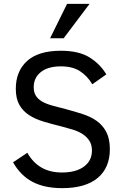

<svg xmlns="http://www.w3.org/2000/svg" viewBox="-20 -950 639 984"><path d="M543 -185.1Q543 -90.3 480.7 -38.1Q418.5 14.2 298.8 14.2Q207.5 14.2 146.5 -18.1Q85.4 -50.3 46.9 -118.2L120.1 -167Q177.2 -65.9 296.9 -65.9Q368.7 -65.9 409.9 -95.9Q451.2 -126 451.2 -178.2Q451.2 -208 438 -228.5Q424.8 -249 403.3 -262.9Q381.8 -276.9 354 -285.4Q326.2 -293.9 295.9 -301.8Q246.1 -314 203.1 -326.9Q160.2 -339.8 128.7 -360.4Q97.2 -380.9 79.1 -412.8Q61 -444.8 61 -495.1Q61 -585 118.9 -637.5Q176.8 -689.9 292 -689.9Q383.8 -689.9 438.5 -656Q493.2 -622.1 524.9 -568.8L453.1 -518.1Q426.8 -562 388.9 -585.9Q351.1 -609.9 292 -609.9Q226.1 -609.9 189.5 -580.8Q152.8 -551.8 152.8 -502.9Q152.8 -477.1 163.8 -459.5Q174.8 -441.9 195.3 -429.9Q215.8 -418 246.3 -409.4Q276.9 -400.9 315.9 -391.1Q361.8 -378.9 403.3 -365.5Q444.8 -352.1 475.8 -330.1Q506.8 -308.1 524.9 -273.4Q543 -238.8 543 -185.1ZM306.2 -753.9H236.8L323.7 -930.2H439Z"/></svg>

Font: ClearSansRegular
Style: Regular
Weight: 400
Foundry: Intel Corporation
Version: Version 1.00